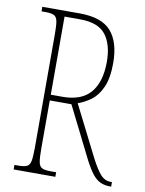

<svg xmlns="http://www.w3.org/2000/svg" viewBox="-82 -772 627 830"><g transform="rotate(10 232.0 -357.0)"><path d="M36 0V-20H54Q79 -20 91 -26Q103 -32 106.5 -51Q110 -70 110 -108V-606Q110 -645 106.5 -663.5Q103 -682 91 -688Q79 -694 54 -694H36V-714H200Q297 -714 338.5 -666.5Q380 -619 380 -528Q380 -461 362 -421Q344 -381 316 -360.5Q288 -340 259 -330L372 -106Q395 -62 413.5 -41Q432 -20 459 -20H464V0H461Q435 0 416.5 -8.5Q398 -17 382 -37Q366 -57 347 -93L233 -321H138V-108Q138 -70 141.5 -51Q145 -32 157 -26Q169 -20 194 -20H219V0ZM189 -346Q273 -346 312.5 -393Q352 -440 352 -528Q352 -604 319 -646.5Q286 -689 206 -689H138V-346Z"/></g></svg>

Font: Noto Serif Myanmar ExtraCondensed Thin
Style: Regular
Weight: 100
Width: 2
Designer: Ben Mitchell and the Monotype Design Team
Foundry: Monotype Imaging Inc.
Version: Version 2.106; ttfautohint (v1.8.4.7-5d5b)